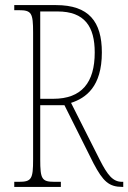

<svg xmlns="http://www.w3.org/2000/svg" viewBox="-20 -734 504 754"><path d="M36 0H219V-20H194C144 -20 138 -31 138 -108V-321H233L347 -93C385 -21 408 0 461 0H464V-20H459C423 -20 402 -47 372 -106L259 -330C317 -349 380 -393 380 -528C380 -649 329 -714 200 -714H36V-694H54C104 -694 110 -683 110 -606V-108C110 -31 104 -20 54 -20H36ZM189 -346H138V-689H206C313 -689 352 -629 352 -528C352 -410 301 -346 189 -346Z"/></svg>

Font: Noto Serif Lao ExtraCondensed Thin
Style: Regular
Weight: 100
Width: 2
Designer: Monotype Design Team
Foundry: Monotype Imaging Inc.
Version: Version 2.003